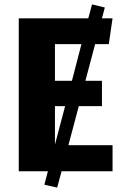

<svg xmlns="http://www.w3.org/2000/svg" viewBox="-20 -776 566 870"><path d="M337 -295 290 -118H490V0H259L239 74L181 61L197 0H65V-693H380L397 -756L455 -742L442 -693H490L473 -576H411L367 -410H442V-295ZM229 -576V-410H306L349 -576ZM229 -295V-121L275 -295Z"/></svg>

Font: Fira Sans BGR
Style: Bold
Weight: 700
Designer: bBox Type GmbH & Carrois Corporate GbR & Edenspiekermann AG
Foundry: bBox Type GmbH & Carrois Corporate GbR & Edenspiekermann AG
Version: Version 4.301